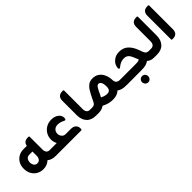

<svg xmlns="http://www.w3.org/2000/svg" viewBox="129 -1486 2596 2596"><g transform="rotate(-45 1427.5 -187.5)"><path d="M467 -114H503V0H470Q394 0 350 -38Q299 10 226 10Q175 10 133 -13.5Q91 -37 66 -80.5Q41 -124 41 -184Q41 -242 65.5 -284Q90 -326 131.5 -349.5Q173 -373 224 -373H290Q300 -444 380 -444H390Q404 -444 404 -432V-189Q404 -155 419.5 -134.5Q435 -114 467 -114ZM226 -104Q250 -105 264 -118Q278 -131 283.5 -148.5Q289 -166 289 -179V-265H230Q201 -265 185.5 -251Q170 -237 164.5 -218Q159 -199 159 -184Q159 -167 165 -148.5Q171 -130 186 -117Q201 -104 226 -104Z M775 -114H873Q918 -114 944 -90.5Q970 -67 970 -30V-20Q970 -7 965.5 -3.5Q961 0 948 0H492V-114H602Q582 -153 580 -198Q580 -254 605.5 -297.5Q631 -341 675 -366Q719 -391 773 -391Q837 -391 877.5 -359.5Q918 -328 917 -281Q916 -268 913 -260Q910 -252 899 -251Q893 -251 883 -257Q866 -266 841.5 -274Q817 -282 791 -282Q749 -283 723.5 -260Q698 -237 697 -197Q696 -168 716 -141Q736 -114 775 -114Z M1274 0H1241Q1153 0 1106.5 -51Q1060 -102 1060 -187V-462Q1060 -511 1083.5 -533.5Q1107 -556 1152 -556H1162Q1175 -556 1175 -543V-189Q1175 -155 1191 -134.5Q1207 -114 1238 -114H1274Z M1802 -114H1838V0H1805Q1766 0 1736 -10Q1706 -20 1686 -36Q1640 10 1557 10Q1514 10 1476.5 0Q1439 -10 1396 -32Q1373 -14 1344.5 -6.5Q1316 1 1281 1H1264V-114H1278Q1303 -114 1317 -122Q1331 -130 1342 -149Q1353 -168 1368 -201Q1394 -255 1419.5 -298Q1445 -341 1478 -366Q1511 -391 1559 -391Q1611 -391 1645.5 -370Q1680 -349 1700.5 -316.5Q1721 -284 1729.5 -248Q1738 -212 1738 -181Q1741 -142 1761 -128Q1781 -114 1802 -114ZM1563 -101Q1591 -103 1605.5 -120.5Q1620 -138 1620 -181Q1620 -230 1605.5 -256Q1591 -282 1565 -282Q1543 -282 1522.5 -247Q1502 -212 1482 -167Q1475 -153 1470 -143.5Q1465 -134 1461 -127Q1498 -109 1522.5 -104.5Q1547 -100 1563 -101Z M2365 -114H2385V0H2350Q2314 0 2288 -11.5Q2262 -23 2250 -36Q2226 -19 2196.5 -9.5Q2167 0 2111 0L1827 1V-114H2126Q2163 -114 2186 -129Q2179 -143 2172.5 -160Q2166 -177 2155 -202Q2141 -239 2117 -260.5Q2093 -282 2053 -282Q2032 -282 2013 -277Q1994 -272 1977 -263Q1967 -258 1956 -251Q1945 -244 1935 -235Q1925 -225 1916 -225Q1905 -226 1903 -239Q1902 -244 1902.5 -249Q1903 -254 1904 -260Q1913 -317 1959 -353Q2003 -391 2070 -391Q2147 -391 2196.5 -346.5Q2246 -302 2277 -219Q2290 -182 2299.5 -158Q2309 -134 2326 -123Q2341 -114 2365 -114ZM2058 62Q2083 62 2099.5 78.5Q2116 95 2116 121Q2116 146 2099.5 163.5Q2083 181 2058 181Q2034 181 2017 163.5Q2000 146 2000 121Q2000 95 2017 78.5Q2034 62 2058 62Z M2406 0H2374V-114H2408Q2440 -114 2456 -134.5Q2472 -155 2472 -189V-462Q2472 -511 2495 -533.5Q2518 -556 2563 -556H2573Q2586 -556 2586 -543V-187Q2586 -102 2539.5 -51Q2493 0 2406 0Z M2710 0H2699Q2686 0 2686 -12V-462Q2686 -511 2709.5 -533.5Q2733 -556 2778 -556H2788Q2801 -556 2801 -543V-93Q2801 0 2710 0Z"/></g></svg>

Font: Zain ExtraBold
Style: Regular
Weight: 800
Designer: Zain,Boutros
Foundry: Mobile Telecommunications Company (Zain), 2024
Version: Version 1.50; ttfautohint (v1.8.4)